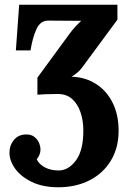

<svg xmlns="http://www.w3.org/2000/svg" viewBox="-20 -520 564 811"><path d="M226 271Q161 271 114.5 248.5Q68 226 44 192.5Q20 159 20 125Q20 94 38.5 71.5Q57 49 88 48Q111 47 125 58Q139 69 145 84Q151 99 151 112Q151 133 135 153Q146 175 170.5 187.5Q195 200 228 200Q269 200 300.5 158Q332 116 332 31Q332 -11 320 -46Q308 -81 284.5 -102Q261 -123 224 -123Q195 -123 172 -122Q149 -121 138 -120V-192L272 -375Q285 -393 298 -407Q311 -421 323 -432L184 -433Q150 -433 133.5 -396Q117 -359 109 -307H47L61 -500H476V-437L327 -235Q318 -223 307 -213.5Q296 -204 282 -196Q342 -194 387 -164.5Q432 -135 456.5 -84.5Q481 -34 481 32Q481 105 448 159Q415 213 357.5 242Q300 271 226 271Z"/></svg>

Font: Lora
Style: Weight 700
Weight: 700
Designer: Olga Karpushina, Alexei Vanyashin (Cyrillic)
Foundry: Cyreal
Version: Version 3.001